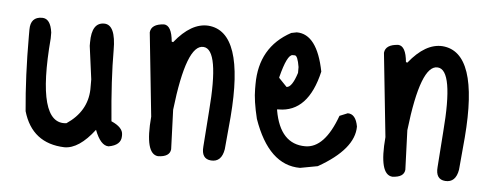

<svg xmlns="http://www.w3.org/2000/svg" viewBox="-35 -424 1319 512"><g transform="rotate(5 624.5 -168.5)"><path d="M227.5 -327.1Q258.8 -327.1 258.8 -258.8Q258.8 -180.7 269.5 -69.3Q300.8 -55.7 300.8 -36.1V-32.2Q300.8 -7.8 267.6 -2Q246.1 -2 230.5 -43Q189.5 10.7 150.4 10.7Q63.5 7.8 39.1 -76.2Q30.3 -169.9 30.3 -275.4V-293.9Q30.3 -328.1 61.5 -328.1Q84 -328.1 88.9 -291V-275.4Q69.3 -43 150.4 -53.7Q204.1 -89.8 206.1 -148.4V-175.8L194.3 -264.6V-274.4Q194.3 -327.1 227.5 -327.1Z M504.9 -345.7Q603.5 -337.9 585 -108.4L577.1 -21.5Q571.3 13.7 543 11.7Q516.6 9.8 519.5 -23.4L526.4 -118.2Q540 -285.2 497.1 -288.1Q451.2 -292 430.7 -114.3L434.6 -8.8Q432.6 11.7 401.4 12.7Q365.2 9.8 374 -90.8L350.6 -314.5Q352.5 -336.9 386.7 -338.9Q407.2 -337.9 411.1 -294.9L415 -293.9Q459 -348.6 504.9 -345.7Z M741.2 -348.6Q795.9 -348.6 815.4 -250Q790 -139.6 710.9 -139.6H707V-136.7Q722.7 -47.9 790 -47.9Q841.8 -47.9 874 -136.7L895.5 -145.5Q917 -145.5 922.9 -112.3Q922.9 -51.8 828.1 2L781.2 10.7Q697.3 10.7 655.3 -109.4Q643.6 -157.2 643.6 -188.5V-201.2Q643.6 -300.8 726.6 -345.7ZM705.1 -225.6V-223.6L726.6 -201.2Q741.2 -201.2 753.9 -241.2V-256.8Q749 -287.1 741.2 -287.1H735.4Q720.7 -287.1 705.1 -225.6Z M1131.8 -345.7Q1230.5 -337.9 1211.9 -108.4L1204.1 -21.5Q1198.2 13.7 1169.9 11.7Q1143.6 9.8 1146.5 -23.4L1153.3 -118.2Q1167 -285.2 1124 -288.1Q1078.1 -292 1057.6 -114.3L1061.5 -8.8Q1059.6 11.7 1028.3 12.7Q992.2 9.8 1001 -90.8L977.5 -314.5Q979.5 -336.9 1013.7 -338.9Q1034.2 -337.9 1038.1 -294.9L1042 -293.9Q1085.9 -348.6 1131.8 -345.7Z"/></g></svg>

Font: Sue Ellen Francisco
Style: Regular
Weight: 400
Designer: Kimberly Geswein
Foundry: Kimberly Geswein
Version: Version 1.002 2007